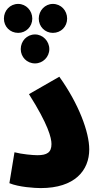

<svg xmlns="http://www.w3.org/2000/svg" viewBox="-23 -956 511 981"><path d="M70 -788C110 -788 142 -820 142 -861C142 -902 110 -936 70 -936C28 -936 -3 -902 -3 -861C-3 -820 28 -788 70 -788ZM247 -788C289 -788 320 -820 320 -861C320 -902 289 -936 247 -936C207 -936 175 -902 175 -861C175 -820 207 -788 247 -788ZM156 -632C196 -632 229 -665 229 -705C229 -746 196 -780 156 -780C114 -780 83 -746 83 -705C83 -665 114 -632 156 -632ZM25 -20C73 0 155 5 185 5C359 5 433 -85 433 -193C433 -281 379 -426 280 -564L125 -475C223 -320 240 -252 240 -220C240 -177 217 -163 168 -163C145 -163 89 -168 51 -178Z"/></svg>

Font: Noto Sans Arabic ExtCond Blk
Style: Regular
Weight: 900
Width: 2
Designer: Monotype Design Team, Nadine Chahine, Nizar Qandah and Khaled Hosny
Foundry: Monotype Imaging Inc.
Version: Version 2.012